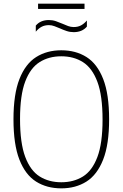

<svg xmlns="http://www.w3.org/2000/svg" viewBox="-20 -1025 673 1054"><path d="M316.5 9Q237 9 178 -28.2Q119 -65.5 86.5 -148.8Q54 -232 54 -370Q54 -508 86.8 -591.2Q119.5 -674.5 178.5 -711.8Q237.5 -749 316.5 -749Q396 -749 455 -711.8Q514 -674.5 546.5 -591.2Q579 -508 579 -370Q579 -232 546.2 -148.8Q513.5 -65.5 454.5 -28.2Q395.5 9 316.5 9ZM316.5 -24.5Q384.5 -24.5 435.2 -56Q486 -87.5 514.5 -162.8Q543 -238 543 -368Q543 -500.5 514.5 -576.2Q486 -652 435.2 -684Q384.5 -716 316.5 -716Q248.5 -716 197.8 -684.2Q147 -652.5 118.5 -577.5Q90 -502.5 90 -372Q90 -239.5 118.5 -163.8Q147 -88 197.8 -56.2Q248.5 -24.5 316.5 -24.5ZM384.5 -848.5Q364 -848.5 345.5 -854.8Q327 -861 309.5 -869Q294 -875.5 279 -881.2Q264 -887 248.5 -887Q225.5 -887 208.5 -878Q191.5 -869 176.5 -851V-884.5Q202 -915 248.5 -915Q269 -915 287.5 -908.5Q306 -902 323.5 -894.5Q339 -887.5 354 -882Q369 -876.5 384.5 -876.5Q407.5 -876.5 424.5 -885.5Q441.5 -894.5 457 -912.5V-879Q431 -848.5 384.5 -848.5ZM189 -976V-1005H444V-976Z"/></svg>

Font: Encode Sans SmCnd Th
Style: Regular
Weight: 100
Width: 4
Designer: Multiple Designers
Foundry: Impallari Type
Version: Version 3.002; ttfautohint (v1.8.3) -l 8 -r 50 -G 200 -x 14 